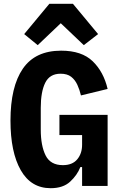

<svg xmlns="http://www.w3.org/2000/svg" viewBox="-20 -976 640 1008"><path d="M411 -99H402Q385 -56 348 -22Q311 12 246 12Q143 12 89 -82.5Q35 -177 35 -343Q35 -521 100 -615.5Q165 -710 301 -710Q409 -710 466.5 -654.5Q524 -599 545 -509L405 -475Q398 -505 386 -531Q374 -557 353.5 -573Q333 -589 298 -589Q241 -589 217.5 -541.5Q194 -494 194 -410V-296Q194 -211 219.5 -160Q245 -109 310 -109Q360 -109 385.5 -139.5Q411 -170 411 -216V-267H292V-373H545V0H411ZM363 -956 495 -797 420 -739 299 -854 178 -739 107 -797 239 -956Z"/></svg>

Font: Lilex Nerd Font
Style: Bold
Weight: 700
Designer: Mike Abbink, Paul van der Laan, Pieter van Rosmalen, Mikhael Khrustik
Foundry: Mikhael Khrustik
Version: Version 2.400; ttfautohint (v1.8.4.7-5d5b);Nerd Fonts 3.3.0